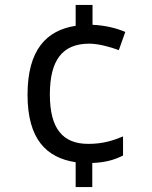

<svg xmlns="http://www.w3.org/2000/svg" viewBox="-20 -744 612 774"><path d="M353 -644V-724H285V-640C168 -622 91 -544 91 -362C91 -183 167 -108 285 -90V10H352V-87C404 -89 440 -99 476 -117V-194C435 -177 394 -164 336 -164C234 -164 181 -224 181 -363C181 -501 231 -568 340 -568C376 -568 424 -555 459 -542L485 -615C452 -630 403 -642 353 -644Z"/></svg>

Font: Noto Sans Sunuwar
Style: Regular
Weight: 400
Designer: Anshuman Pandey
Foundry: Jamra Patel LLC
Version: Version 1.000